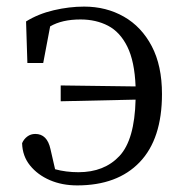

<svg xmlns="http://www.w3.org/2000/svg" viewBox="-20 -548 562 582"><path d="M63 -357 59 -483Q96 -506 143 -517Q190 -528 235 -528Q302 -528 355.5 -497.5Q409 -467 440 -408Q471 -349 471 -263Q471 -127 403.5 -56.5Q336 14 214 14Q168 14 131 -2Q94 -18 71 -46.5Q48 -75 47 -114Q52 -126 62.5 -134Q73 -142 87 -142Q123 -142 133 -96L147 -35Q180 -26 218 -26Q296 -26 342 -75Q388 -124 391 -246L164 -241V-289L391 -286Q388 -362 366 -406.5Q344 -451 307.5 -470Q271 -489 224 -489Q168 -489 132 -468L111 -357Z"/></svg>

Font: Shippori Mincho TTF
Style: Regular
Weight: 400
Version: Version 2.100